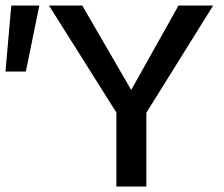

<svg xmlns="http://www.w3.org/2000/svg" viewBox="-33 -678 814 698"><path d="M499 -268V0H390V-269L145 -658H266L444 -351L616 -658H742ZM-13 -418 8 -658H110L61 -418Z"/></svg>

Font: Ysabeau Semibold
Style: Regular
Weight: 600
Designer: Christian Thalmann (Catharsis Fonts)
Version: Version 0.003